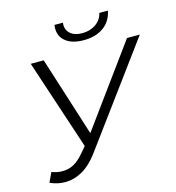

<svg xmlns="http://www.w3.org/2000/svg" viewBox="-126 -987 1009 1100"><g transform="rotate(-15 378.0 -437.0)"><path d="M63 -71Q111 -52 160 -62.5Q209 -73 256 -130L286 -165L109 -700H186L336 -228L680 -700H756L321 -109Q277 -50 228.5 -22.5Q180 5 130.5 6Q81 7 36 -14ZM439 -752Q365 -752 327 -786.5Q289 -821 298 -880H348Q343 -841 368 -817Q393 -793 441 -793Q487 -793 521 -816.5Q555 -840 564 -880H615Q603 -819 556.5 -785.5Q510 -752 439 -752Z"/></g></svg>

Font: Montserrat
Style: Italic
Weight: 400
Italic angle: -11.3°
Designer: Julieta Ulanovsky
Foundry: Julieta Ulanovsky
Version: Version 9.000; ttfautohint (v1.8.4.7-5d5b)